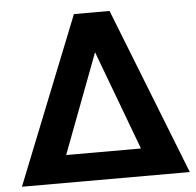

<svg xmlns="http://www.w3.org/2000/svg" viewBox="-51 -763 834 815"><g transform="rotate(-5 365.5 -355.5)"><path d="M293.5 -710.9H445.3L725.1 0H9.8ZM208.5 -117.7H527.3L368.7 -541.5Z"/></g></svg>

Font: RobotoInd
Style: Bold
Weight: 700
Designer: Google
Version: Version 2.001150; 2014